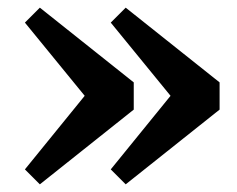

<svg xmlns="http://www.w3.org/2000/svg" viewBox="-20 -503 618 501"><path d="M329 -288V-217L84 -22L45 -61L201 -253L45 -444L84 -483ZM308 -483 553 -288V-217L308 -22L269 -61L425 -253L269 -444Z"/></svg>

Font: TypoPRO Source Serif Pro
Style: Regular
Weight: 900
Designer: Frank Grießhammer
Foundry: Adobe Systems Incorporated
Version: Version 1.017;PS 1.0;hotconv 1.0.79;makeotf.lib2.5.61930